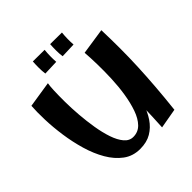

<svg xmlns="http://www.w3.org/2000/svg" viewBox="-243 -1137 1334 1334"><g transform="rotate(-45 423.5 -470.5)"><path d="M381 8Q310 8 257.5 -31Q205 -70 167.5 -134.5Q130 -199 106.5 -279.5Q83 -360 71 -444Q59 -528 56.5 -605Q54 -682 58 -739L250 -769Q246 -750 244 -703.5Q242 -657 242.5 -594Q243 -531 248.5 -462Q254 -393 265 -326Q276 -259 294.5 -204.5Q313 -150 340.5 -117.5Q368 -85 406 -85Q454 -85 486.5 -118.5Q519 -152 539 -209Q559 -266 570 -335.5Q581 -405 584 -478.5Q587 -552 585.5 -619.5Q584 -687 580 -738L661 -547Q660 -498 656.5 -438.5Q653 -379 644 -316.5Q635 -254 617 -196Q599 -138 568 -92Q537 -46 491.5 -19Q446 8 381 8ZM594 9Q600 -97 602 -189Q604 -281 602.5 -367Q601 -453 595.5 -543.5Q590 -634 580 -738L773 -767Q776 -675 776 -586.5Q776 -498 772 -408Q768 -318 760.5 -221.5Q753 -125 741 -17ZM285 -829Q281 -857 281 -890.5Q281 -924 283 -950L398 -949Q395 -920 394.5 -891Q394 -862 396 -833ZM455 -829Q451 -857 451 -890.5Q451 -924 453 -950L568 -949Q565 -920 564.5 -891Q564 -862 566 -833Z"/></g></svg>

Font: Marhey Medium
Style: Regular
Weight: 500
Designer: Nur Syamsi & Bustanul Arifin
Foundry: Namelatype
Version: Version 1.000